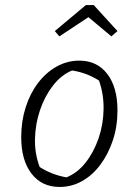

<svg xmlns="http://www.w3.org/2000/svg" viewBox="-20 -732 527 760"><path d="M216 8Q145 8 104.5 -45Q64 -98 64 -189Q64 -252 81.5 -307Q99 -362 130.5 -403.5Q162 -445 204 -468.5Q246 -492 294 -492Q364 -492 404.5 -439.5Q445 -387 445 -295Q445 -232 427 -177.5Q409 -123 378 -81Q347 -39 305.5 -15.5Q264 8 216 8ZM243 -30Q286 -47 318.5 -88Q351 -129 370 -184Q389 -239 390 -299Q391 -359 372 -413Q347 -429 320 -439Q293 -449 265 -453Q222 -435 189.5 -393Q157 -351 138.5 -296.5Q120 -242 118.5 -183Q117 -124 137 -71Q160 -56 187 -45.5Q214 -35 243 -30ZM351 -712 445 -609 421 -588 330 -664 215 -588 197 -609 320 -712Z"/></svg>

Font: Piazzolla Thin ExtraLight
Style: Italic
Weight: 250
Italic angle: -11.3°
Version: Version 2.005